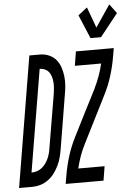

<svg xmlns="http://www.w3.org/2000/svg" viewBox="-107 -1028 758 1076"><g transform="rotate(-5 272.0 -490.5)"><path d="M-44 0 78 -735H84H142Q168 -734 191 -723.5Q214 -713 229 -694.5Q244 -676 252 -652Q260 -628 263 -602.5Q266 -577 264 -550.5Q262 -524 257 -498L207 -196Q203 -172 197 -149.5Q191 -127 180 -104.5Q169 -82 154.5 -62.5Q140 -43 119 -28Q98 -13 75 -6.5Q52 0 29 0ZM33 -80Q48 -80 63.5 -85Q79 -90 91 -99.5Q103 -109 112.5 -122Q122 -135 128.5 -149.5Q135 -164 139 -179Q143 -194 145 -209L196 -511Q198 -527 199.5 -543Q201 -559 199.5 -574.5Q198 -590 194 -604.5Q190 -619 181.5 -630.5Q173 -642 159 -648.5Q145 -655 129 -655ZM428 -802 372 -935 423 -975 466 -858 549 -981 588 -929 487 -802ZM218 0 226 -46Q235 -100 251.5 -153.5Q268 -207 294 -258L360 -389L427 -520Q427 -521 427 -521Q427 -521 427 -521Q443 -554 455 -587.5Q467 -621 475 -655H327L340 -735H553L545 -689Q536 -635 519.5 -581.5Q503 -528 477 -477L345 -215Q328 -182 316 -148Q304 -114 296 -80H444L431 0Z"/></g></svg>

Font: Iosevka Curly Medium Oblique
Style: Regular
Weight: 500
Italic angle: -9°
Monospace: yes
Designer: Belleve Invis
Foundry: Belleve Invis
Version: Version 11.1.0; ttfautohint (v1.8.3)